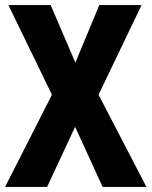

<svg xmlns="http://www.w3.org/2000/svg" viewBox="-21 -734 595 754"><path d="M554 0 366 -362 535 -714H369L275 -488L178 -714H12L183 -362L-1 0H164L274 -236L382 0Z"/></svg>

Font: Noto Sans Sinhala UI Condensed ExtraBold
Style: Regular
Weight: 800
Width: 3
Designer: Jelle Bosma - Monotype Design Team
Foundry: Monotype Imaging Inc.
Version: Version 2.006